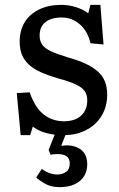

<svg xmlns="http://www.w3.org/2000/svg" viewBox="-20 -542 491 790"><path d="M225 228Q189 228 163.5 213Q138 198 129 188L152 153Q165 163 182 169.5Q199 176 216 176Q237 176 252 165Q267 154 267 131Q267 110 254 101Q241 92 217 92Q208 92 201.5 92.5Q195 93 188 95L180 75L205 12Q178 9 155 0.5Q132 -8 115 -21L104 14H65L49 -159L102 -162Q116 -122 136 -95.5Q156 -69 183.5 -56Q211 -43 243 -43Q288 -43 313.5 -66Q339 -89 339 -129Q339 -152 328 -167.5Q317 -183 291 -195Q265 -207 221 -219Q179 -231 148 -245Q117 -259 98 -277Q79 -295 70 -317.5Q61 -340 61 -371Q61 -417 81.5 -450.5Q102 -484 141 -503Q180 -522 232 -522Q264 -522 294.5 -512Q325 -502 343 -487L352 -522H393L406 -359L352 -364Q342 -412 309.5 -441Q277 -470 234 -470Q191 -470 167 -451Q143 -432 143 -396Q143 -374 153.5 -358.5Q164 -343 190 -331Q216 -319 259 -306Q302 -294 333 -279.5Q364 -265 383.5 -247Q403 -229 412 -206Q421 -183 421 -152Q421 -116 408.5 -86Q396 -56 373 -34Q350 -12 318.5 0.5Q287 13 249 14L232 58Q264 53 288.5 61Q313 69 326 87Q339 105 339 134Q339 161 326.5 182Q314 203 288.5 215.5Q263 228 225 228Z"/></svg>

Font: Literata 18pt
Style: Regular
Weight: 400
Designer: Latin by Veronika Burian and Jose Scaglione. Greek by Irene Vlachou. Cyrillic by Vera Evstafieva.
Foundry: TypeTogether
Version: Version 3.103;gftools[0.9.29]